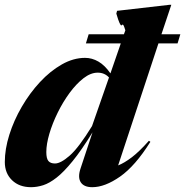

<svg xmlns="http://www.w3.org/2000/svg" viewBox="-25 -765 770 798"><path d="M332 -584.5 343.5 -622.5H490L496 -639Q490.5 -657 487.8 -660.8Q485 -664.5 483.2 -662Q481.5 -659.5 479 -659.5Q476.5 -659.5 471.8 -669.5Q467 -679.5 458.5 -708.5L461.5 -720L679 -745H687L646 -622.5H724.5L713 -584.5H633.5L466 -77.5Q491.5 -87.5 522.8 -111.2Q554 -135 594 -180L600 -175.5Q537 -75 474 -31Q411 13 358.5 13Q324 13 310.8 -7.2Q297.5 -27.5 309.5 -64L359.5 -215Q314 -141 277.2 -95.8Q240.5 -50.5 210.5 -27Q180.5 -3.5 154.5 4.8Q128.5 13 104 13Q55 13 25 -16Q-5 -45 -5 -91.5Q-5 -145.5 13.8 -205Q32.5 -264.5 65.5 -321.2Q98.5 -378 141.2 -424Q184 -470 232 -497.2Q280 -524.5 328.5 -524.5Q357.5 -524.5 384.2 -509Q411 -493.5 434 -460L477 -584.5ZM167.5 -133Q167.5 -106 176.2 -95.8Q185 -85.5 203.5 -85.5Q227.5 -85.5 265 -118.5Q302.5 -151.5 357.5 -241L428 -443Q409.5 -463 381 -463Q352 -463 322 -439.8Q292 -416.5 264.2 -378.8Q236.5 -341 214.8 -296.8Q193 -252.5 180.2 -209.2Q167.5 -166 167.5 -133Z"/></svg>

Font: Newsreader 72pt
Style: Bold Italic
Weight: 700
Italic angle: -17°
Designer: Hugues Gentile
Foundry: Production Type
Version: Version 1.003; ttfautohint (v1.8.3)